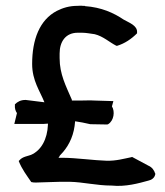

<svg xmlns="http://www.w3.org/2000/svg" viewBox="-20 -626 566 657"><path d="M29 -202H130L144 -203V-199C142 -150 121 -111 86 -96C76 -92 57 -90 47 -78L44 -75C55 -47 72 -25 87 -3C97 0 110 -2 122 -2C143 -3 167 -3 188 -4H217C266 -3 310 9 362 9C410 14 455 1 488 -8C498 -10 509 -17 511 -29L512 -31L511 -32C508 -43 500 -54 488 -59L432 -89L429 -88C404 -83 377 -75 344 -76C305 -77 237 -86 198 -86H180C181 -87 184 -91 185 -94L196 -106C218 -132 234 -166 237 -211C253 -209 271 -205 289 -201H290L347 -200L350 -201C370 -213 374 -245 363 -262L368 -280L303 -282C288 -283 272 -282 257 -282H226C226 -283 226 -286 224 -289C206 -331 184 -372 184 -427V-443C184 -484 205 -514 246 -514H260C275 -514 288 -511 304 -509C333 -502 355 -481 377 -470L380 -469C407 -477 430 -493 449 -512V-515C451 -539 420 -549 403 -559C369 -582 327 -601 271 -605L270 -606H263C258 -607 250 -606 245 -606C217 -606 195 -599 175 -589C115 -558 90 -490 90 -407C90 -350 117 -314 132 -276L68 -284H67C51 -284 40 -278 31 -269V-266C30 -256 33 -246 38 -239Z"/></svg>

Font: SolarCharger
Style: 750
Weight: 700
Designer: Mew Too
Foundry: Cannot Into Space Fonts/KineticPlasma Fonts
Version: Version 1.100